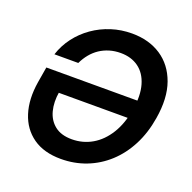

<svg xmlns="http://www.w3.org/2000/svg" viewBox="-131 -868 1008 1008"><g transform="rotate(20 373.0 -363.5)"><path d="M311.5 9.8Q216.8 9.8 155.5 -33.4Q94.2 -76.7 70.1 -152.8Q45.9 -229 62 -328.1L76.7 -415.5H624.5L607.4 -313H153.3L184.1 -317.9Q174.3 -258.8 186.8 -211.2Q199.2 -163.6 234.9 -135.3Q270.5 -106.9 330.1 -106.9Q391.6 -106.9 443.1 -136.7Q494.6 -166.5 530.3 -224.1Q565.9 -281.7 579.6 -363.8Q593.3 -446.3 576.4 -503.7Q559.6 -561 518.6 -590.8Q477.5 -620.6 418.5 -620.6Q385.3 -620.6 356 -611.8Q326.7 -603 302.2 -586.7Q277.8 -570.3 258.8 -547.1Q239.7 -523.9 226.1 -495.1H92.8Q109.9 -548.3 143.6 -592.8Q177.2 -637.2 223.4 -669.7Q269.5 -702.1 324.5 -719.7Q379.4 -737.3 439.5 -737.3Q534.2 -737.3 602.1 -692.6Q669.9 -647.9 700 -564.2Q730 -480.5 710.4 -363.3Q696.3 -276.4 660.6 -207.5Q625 -138.7 572 -90.1Q519 -41.5 452.9 -15.9Q386.7 9.8 311.5 9.8Z"/></g></svg>

Font: Inter SemiBold
Style: Italic
Weight: 600
Italic angle: -9.3988°
Designer: Rasmus Andersson
Foundry: rsms
Version: Version 4.001;git-66647c0bb